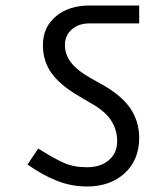

<svg xmlns="http://www.w3.org/2000/svg" viewBox="-20 -668 606 698"><path d="M216 -504Q216 -470 238 -441Q260 -412 308 -385L354 -359Q423 -320 454.5 -273Q486 -226 486 -167Q486 -87 433.5 -38.5Q381 10 296 10Q240 10 187.5 -10.5Q135 -31 80 -70L119 -128Q176 -92 212 -76Q248 -60 296 -60Q346 -60 376 -86Q406 -112 406 -155Q406 -196 384 -230Q362 -264 312 -292L266 -319Q198 -359 167 -402.5Q136 -446 136 -504Q136 -569 183 -608.5Q230 -648 306 -648H486V-583H306Q266 -583 241 -561Q216 -539 216 -504Z"/></svg>

Font: Madhuban Light
Style: Regular
Weight: 300
Designer: jaikishan Patel
Foundry: MagicType
Version: Version 1.000